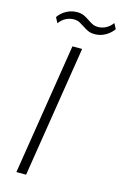

<svg xmlns="http://www.w3.org/2000/svg" viewBox="-136 -972 655 1031"><g transform="rotate(15 191.5 -457.0)"><path d="M66 0 182 -730H236L120 0ZM280 -824Q257 -824 241.5 -831.5Q226 -839 213 -848Q199 -857 185.5 -864.5Q172 -872 152 -872Q130 -872 109 -861.5Q88 -851 72 -829L56 -859Q73 -884 100.5 -899Q128 -914 160 -914Q183 -914 198.5 -906.5Q214 -899 227 -890Q240 -881 254 -873.5Q268 -866 288 -866Q309 -866 330 -876.5Q351 -887 367 -909L383 -879Q365 -854 338 -839Q311 -824 280 -824Z"/></g></svg>

Font: Sora ExtraLight
Style: Italic
Weight: 200
Designer: Jonathan Barnbrook, Juli√°n Moncada
Version: Version 1.000